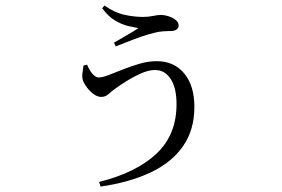

<svg xmlns="http://www.w3.org/2000/svg" viewBox="-20 -611 1040 709"><path d="M301.4 -372.2Q307.3 -358.9 314 -348.2Q320.7 -337.5 328.7 -331.3Q336.6 -325 344.6 -325Q358.5 -325 382.2 -334.2Q405.9 -343.4 435.3 -355.1Q464.6 -366.8 496.5 -376Q528.4 -385.1 559.2 -385.1Q622.6 -385.1 660.2 -339.9Q697.8 -294.6 697.8 -216.4Q697.8 -131.3 655.8 -71.1Q613.9 -10.8 536.3 25.7Q458.8 62.3 351.5 78.1L345.9 60.9Q483.9 26.2 557.9 -43.6Q631.9 -113.5 631.9 -226.3Q631.9 -286.6 610.2 -319.5Q588.5 -352.5 552.7 -352.5Q528.7 -352.5 500.3 -339.8Q471.9 -327.1 446.7 -311.2Q421.5 -295.4 406.3 -284.1Q393.9 -275.6 381.8 -264.4Q369.7 -253.1 354.1 -253.1Q340.6 -253.1 326.8 -262.8Q313.1 -272.6 302.6 -286.1Q292.2 -299.6 287.4 -310.5Q282.6 -323.5 284.1 -337.9Q285.5 -352.2 288.2 -368.9ZM357.4 -580.7 365.5 -590.6Q404.2 -563.8 440.1 -556.2Q475.9 -548.5 507.4 -548.5Q527.6 -548.5 544.9 -552.1Q562.2 -555.8 572.4 -555.8Q587.5 -555.8 603 -550.7Q618.4 -545.6 629.1 -537Q639.7 -528.4 639.7 -516.5Q639.7 -508.1 632.3 -502.3Q624.8 -496.5 610.1 -496.5Q599.6 -496.5 582.9 -495.4Q566.2 -494.3 550 -489.9Q530.1 -485.4 503.7 -476.3Q477.2 -467.2 451.8 -457.1Q426.5 -447.1 407.5 -439.7L400.9 -453.4Q424.5 -467.4 449.8 -481.8Q475 -496.2 491 -507.2Q477.1 -509.6 453.8 -514.8Q430.5 -520 404.9 -535.2Q379.2 -550.4 357.4 -580.7Z"/></svg>

Font: Source Han Serif JP VF
Style: Regular
Weight: 250
Designer: Ryoko NISHIZUKA 西塚涼子 (kana & ideographs); Frank Grießhammer (Latin, Greek & Cyrillic); Wenlong ZHANG 张文龙 (bopomofo); San
Foundry: Adobe
Version: Version 2.001;hotconv 1.1.0;makeotfexe 2.6.0